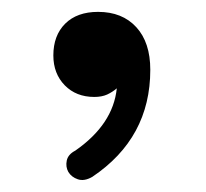

<svg xmlns="http://www.w3.org/2000/svg" viewBox="-20 -753 349 325"><path d="M146 -732.9Q187 -732.9 210.7 -707Q234.4 -681.2 234.4 -634.8Q234.4 -519.5 136.2 -453.6Q122.6 -445.8 111.8 -449.5Q101.1 -453.1 95.7 -461.9Q90.8 -470.7 93 -481.2Q95.2 -491.7 107.4 -498Q171.4 -542.5 177.7 -603.5Q170.4 -597.2 161.4 -593Q152.3 -588.9 139.6 -588.9Q108.9 -588.9 89.6 -608.6Q70.3 -628.4 70.3 -659.2Q70.3 -692.9 90.3 -712.9Q110.4 -732.9 146 -732.9Z"/></svg>

Font: Mikhak-DS2-FD Medium
Style: Regular
Weight: 500
Designer: Amin Abedi
Version: Version 3.4